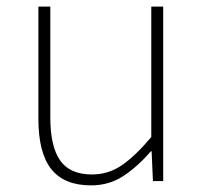

<svg xmlns="http://www.w3.org/2000/svg" viewBox="-20 -547 617 580"><path d="M255 13Q174 13 135 -36Q96 -85 96 -188V-527H132V-192Q132 -105 161.5 -62.5Q191 -20 258 -20Q307 -20 347.5 -47.5Q388 -75 437 -133V-527H473V0H442L438 -90H436Q396 -44 353 -15.5Q310 13 255 13Z"/></svg>

Font: Noto Sans JP
Style: Regular
Weight: 100
Designer: Ryoko NISHIZUKA 西塚涼子 (kana, bopomofo & ideographs); Paul D. Hunt (Latin, Greek & Cyrillic); Sandoll Communications 산돌커뮤니
Foundry: Adobe
Version: Version 2.004;hotconv 1.0.118;makeotfexe 2.5.65603